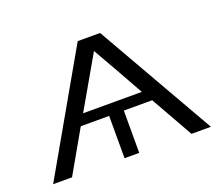

<svg xmlns="http://www.w3.org/2000/svg" viewBox="-87 -601 837 725"><g transform="rotate(-20 331.5 -238.0)"><path d="M13 0 285 -476H375L647 0H569L473 -170H359V0H300V-170H186L89 0ZM211 -213H447Q428 -248 389 -316.5Q350 -385 330 -420Q318 -399 276 -326Q234 -253 211 -213Z"/></g></svg>

Font: Coval
Style: ExtraLight
Weight: 250
Foundry: Context Ltd
Version: Version 001.000